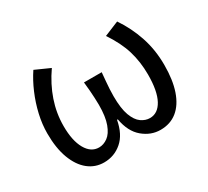

<svg xmlns="http://www.w3.org/2000/svg" viewBox="-108 -666 917 847"><g transform="rotate(-30 350.5 -243.0)"><path d="M205.2 12Q160.3 12 125.6 -15.8Q91 -43.5 71.1 -96.3Q51.2 -149.1 51.2 -224Q51.2 -270.7 62.4 -319.4Q73.6 -368.2 93.3 -414.2Q112.9 -460.2 138.3 -498.1L213.1 -464.6Q172.2 -405.9 151 -343.9Q129.7 -281.8 129.7 -216.3Q129.7 -141.8 154 -99.1Q178.3 -56.5 218.9 -56.5Q242.1 -56.5 263.4 -72Q284.8 -87.5 298.2 -123.8Q311.6 -160 311.6 -220.3Q311.6 -238.6 310.5 -256.5Q309.5 -274.4 308.1 -294.5Q306.6 -314.7 303.9 -338.4H394.2Q392.1 -314.7 390.3 -294.5Q388.6 -274.4 387.5 -256.5Q386.5 -238.6 386.5 -220.3Q386.5 -157.8 399.8 -121.9Q413.2 -86.1 434.3 -71.3Q455.4 -56.5 478.2 -56.5Q518.9 -56.5 542.5 -100.1Q566.1 -143.7 566.1 -227.5Q566.1 -292.6 548.9 -349.4Q531.7 -406.2 490.4 -467.4L565 -498.1Q604.6 -439.7 627.1 -372.4Q649.6 -305.2 649.6 -228.2Q649.6 -151.7 631.2 -98.2Q612.8 -44.6 577.8 -16.3Q542.8 12 492.7 12Q444 12 403.9 -21.6Q363.8 -55.1 351.7 -122.7H347.7Q335.3 -55.1 296.4 -21.6Q257.5 12 205.2 12Z"/></g></svg>

Font: SourceSans3VF
Style: Regular
Weight: 200
Designer: Paul D. Hunt
Foundry: Adobe
Version: Version 3.052;hotconv 1.1.0;makeotfexe 2.6.0